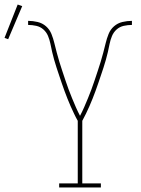

<svg xmlns="http://www.w3.org/2000/svg" viewBox="-103 -827 623 847"><path d="M158 0V-18H240V-294Q231 -310 223.5 -326Q216 -342 208.5 -358.5Q201 -375 194.5 -392Q188 -409 181.5 -426Q175 -443 169.5 -460Q164 -477 158 -494Q152 -511 146.5 -528.5Q141 -546 136 -563Q131 -580 127 -598Q123 -616 119.5 -633.5Q116 -651 109 -668Q102 -685 88.5 -697Q75 -709 57 -713Q39 -717 21 -717V-735Q42 -735 63 -730Q84 -725 100 -711Q116 -697 124 -677Q132 -657 137 -636Q142 -615 147.5 -594.5Q153 -574 159 -554Q165 -534 172 -513.5Q179 -493 185.5 -473Q192 -453 199.5 -433Q207 -413 215 -393.5Q223 -374 231.5 -354.5Q240 -335 250 -316Q260 -335 268.5 -354.5Q277 -374 285 -393.5Q293 -413 300.5 -433Q308 -453 314.5 -473Q321 -493 328 -513.5Q335 -534 341 -554Q347 -574 352.5 -594.5Q358 -615 363 -636Q368 -657 376 -677Q384 -697 400 -711Q416 -725 437 -730Q458 -735 479 -735V-717Q461 -717 443 -713Q425 -709 411.5 -697Q398 -685 391 -668Q384 -651 380.5 -633.5Q377 -616 373 -598Q369 -580 364 -563Q359 -546 353.5 -528.5Q348 -511 342 -494Q336 -477 330.5 -460Q325 -443 318.5 -426Q312 -409 305.5 -392Q299 -375 291.5 -358.5Q284 -342 276.5 -326Q269 -310 260 -294V-18H342V0ZM-67 -654 -83 -660 -25 -807 -5 -800Z"/></svg>

Font: Iosevka Curly Slab Thin
Style: Regular
Weight: 100
Monospace: yes
Designer: Belleve Invis
Foundry: Belleve Invis
Version: Version 22.1.2; ttfautohint (v1.8.4)